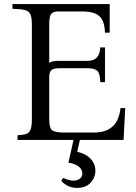

<svg xmlns="http://www.w3.org/2000/svg" viewBox="-20 -685 668 940"><path d="M66 0V-23Q93 -24 108 -29Q123 -34 129.5 -50Q136 -66 136 -100V-565Q136 -600 128.5 -615.5Q121 -631 101 -636Q81 -641 41 -642V-665H517V-525H494Q493 -557 484 -580.5Q475 -604 451 -616.5Q427 -629 380 -629H265Q244 -629 232.5 -619Q221 -609 221 -565V-377Q229 -383 240.5 -385Q252 -387 268 -387H409Q468 -387 471 -453H494V-283H471Q470 -324 457 -337.5Q444 -351 409 -351H270Q243 -351 232 -342Q221 -333 221 -307V-100Q221 -57 236.5 -46.5Q252 -36 297 -36H436Q485 -36 513 -52.5Q541 -69 554 -96.5Q567 -124 570 -156H593L585 0ZM358 58Q399 67 423 92Q447 117 447 151Q447 184 423.5 209.5Q400 235 358 235Q310 235 280 200L289 186Q330 205 356.5 197Q383 189 383 164Q383 145 366 131Q349 117 315 111L343 -13H374Z"/></svg>

Font: Bona Nova SC
Style: Regular
Weight: 400
Designer: Mateusz Machalski
Foundry: Capitalics
Version: Version 4.001; ttfautohint (v1.8.4.7-5d5b)